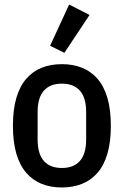

<svg xmlns="http://www.w3.org/2000/svg" viewBox="-20 -815 546 847"><path d="M253 12Q203 12 163.5 -4Q124 -20 95.5 -53Q67 -86 52 -137.5Q37 -189 37 -260Q37 -331 52 -382.5Q67 -434 95.5 -467Q124 -500 163.5 -516Q203 -532 253 -532Q302 -532 342 -516Q382 -500 410.5 -467Q439 -434 454 -382.5Q469 -331 469 -260Q469 -189 454 -137.5Q439 -86 410.5 -53Q382 -20 342 -4Q302 12 253 12ZM253 -74Q305 -74 332.5 -105Q360 -136 360 -199V-321Q360 -384 332.5 -415Q305 -446 253 -446Q201 -446 173.5 -415Q146 -384 146 -321V-199Q146 -136 173.5 -105Q201 -74 253 -74ZM264 -582 201 -613 285 -795 375 -749Z"/></svg>

Font: IBM Plex Sans Cond Medm
Style: Regular
Weight: 500
Width: 3
Designer: Mike Abbink, Paul van der Laan, Pieter van Rosmalen
Foundry: Bold Monday
Version: Version 1.3